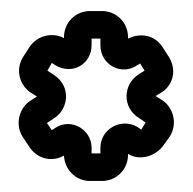

<svg xmlns="http://www.w3.org/2000/svg" viewBox="-20 -712 349 348"><path d="M165 -692H143C117 -692 96 -671 96 -645V-643C75 -654 47 -648 33 -626L22 -609C7 -585 16 -557 36 -544L47 -537L36 -530C16 -518 6 -488 21 -464L33 -446C45 -427 71 -416 96 -430C97 -405 117 -384 143 -384H165C191 -384 212 -405 212 -431V-433C233 -420 263 -428 278 -451L288 -465C303 -489 293 -519 273 -531L262 -538L272 -544C292 -556 302 -583 286 -609L275 -626C262 -647 237 -654 212 -642V-645C212 -671 191 -692 165 -692ZM77 -497C104 -513 110 -555 78 -576L66 -584L74 -598L80 -594C111 -575 146 -596 146 -630V-642H162V-630C162 -594 201 -574 229 -594C231 -595 233 -596 234 -597L242 -584L231 -577C203 -559 201 -517 232 -498L244 -490L236 -477L229 -482C199 -499 162 -478 162 -444V-434H146V-444C146 -478 108 -499 80 -480L74 -476L65 -489Z"/></svg>

Font: DIN Rundschrift
Style: EngKont
Weight: 400
Width: 3
Version: Version 1.027